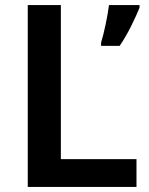

<svg xmlns="http://www.w3.org/2000/svg" viewBox="-20 -734 586 754"><path d="M89 0V-714H219V-109H516V0ZM528 -704Q516 -674 495.5 -632.5Q475 -591 450 -554H377V-567Q386 -596 395 -639Q404 -682 408 -714H528Z"/></svg>

Font: Noto Sans Canadian Aboriginal SemiBold
Style: Regular
Weight: 600
Designer: Monotype Design Team, Typotheque's Kevin King
Foundry: Monotype Imaging Inc.
Version: Version 2.004; ttfautohint (v1.8.4.7-5d5b)